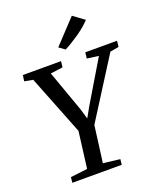

<svg xmlns="http://www.w3.org/2000/svg" viewBox="-175 -1098 1015 1207"><g transform="rotate(-20 333.0 -494.0)"><path d="M449 -703 453.5 -743H666L661.5 -703L603.5 -693L351 -294.5L319 -50L431 -36.5L427 0H96.5L100.5 -36.5L213.5 -50L244.5 -293.5L87 -692.5L30 -703L36 -743H291.5L286.5 -703L204.5 -692L303 -416L323 -348L360 -414L526.5 -692.5ZM304.5 -830 452.5 -988 527 -933.5Q495.5 -898.5 443.2 -862.2Q391 -826 344 -801.5Z"/></g></svg>

Font: Merriweather Text
Style: Italic
Weight: 400
Italic angle: -7.8°
Designer: Eben Sorkin
Foundry: Eben Sorkin
Version: Version 2.100